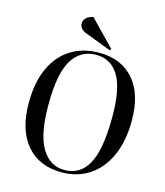

<svg xmlns="http://www.w3.org/2000/svg" viewBox="-136 -1047 999 1163"><g transform="rotate(15 363.5 -465.5)"><path d="M60 -342Q60 -471 101.5 -561Q143 -651 218.5 -698Q294 -745 396 -745Q533 -745 612 -655.5Q691 -566 691 -399Q691 -270 649.5 -177.5Q608 -85 533.5 -35.5Q459 14 360 14Q219 14 139.5 -79Q60 -172 60 -342ZM178 -365Q177 -179 229 -91.5Q281 -4 373 -4Q471 -4 520.5 -93Q570 -182 571 -384Q572 -564 523 -646Q474 -728 381 -728Q282 -728 230 -642Q178 -556 178 -365ZM458 -786 451 -776 288 -838Q266 -846 255.5 -860Q245 -874 245 -889Q245 -908 259.5 -923.5Q274 -939 304 -945Z"/></g></svg>

Font: Literata 72pt Medium
Style: Italic
Weight: 500
Italic angle: -2°
Designer: Latin by Veronika Burian and Jose Scaglione. Greek by Irene Vlachou. Cyrillic by Vera Evstafieva
Foundry: TypeTogether
Version: Version 3.002